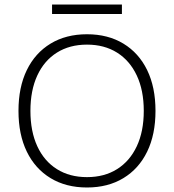

<svg xmlns="http://www.w3.org/2000/svg" viewBox="-20 -822 772 852"><path d="M366 -670Q459 -670 527.5 -628.5Q596 -587 633 -511Q670 -435 670 -330Q670 -225 633 -149Q596 -73 527.5 -31.5Q459 10 366 10Q273 10 204.5 -31.5Q136 -73 99 -149Q62 -225 62 -330Q62 -435 99 -511Q136 -587 204.5 -628.5Q273 -670 366 -670ZM366 -624Q289 -624 232.5 -588.5Q176 -553 145.5 -487Q115 -421 115 -330Q115 -239 145.5 -173Q176 -107 232.5 -71.5Q289 -36 366 -36Q443 -36 499.5 -71.5Q556 -107 587 -173Q618 -239 618 -330Q618 -421 587 -487Q556 -553 499.5 -588.5Q443 -624 366 -624ZM521 -802V-760H211V-802Z"/></svg>

Font: Work Sans Light
Style: Regular
Weight: 300
Designer: Wei Huang
Foundry: Wei Huang
Version: Version 2.012; ttfautohint (v1.8.3)